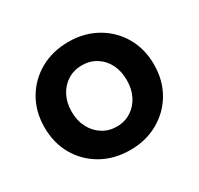

<svg xmlns="http://www.w3.org/2000/svg" viewBox="-122 -687 875 845"><g transform="rotate(-30 315.0 -264.5)"><path d="M316 10Q235 10 172 -25.5Q109 -61 73 -123Q37 -185 37 -265Q37 -344 73 -406Q109 -468 172 -503.5Q235 -539 316 -539Q395 -539 458 -503.5Q521 -468 557 -406Q593 -344 593 -265Q593 -185 557 -123Q521 -61 458 -25.5Q395 10 316 10ZM316 -109Q356 -109 388 -129.5Q420 -150 437.5 -185Q455 -220 455 -265Q455 -310 437.5 -345Q420 -380 388 -400Q356 -420 316 -420Q275 -420 243 -400Q211 -380 193 -345Q175 -310 175 -265Q175 -220 193 -185Q211 -150 243 -129.5Q275 -109 316 -109Z"/></g></svg>

Font: Lexend SemiBold
Style: Regular
Weight: 600
Designer: Bonnie Shaver-Troup, Thomas Jockin
Foundry: Lexend
Version: Version 1.005; ttfautohint (v1.8.3)